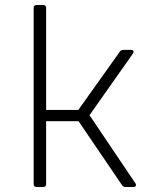

<svg xmlns="http://www.w3.org/2000/svg" viewBox="-20 -750 640 770"><path d="M127 0Q115 0 115 -12V-718Q115 -730 127 -730H153Q165 -730 165 -718V-309H294L460 -542Q465 -550 474 -550H505Q513 -550 515 -545.5Q517 -541 513 -535L339 -288L523 -15Q527 -9 524.5 -4.5Q522 0 515 0H483Q474 0 469 -8L295 -264H165V-12Q165 0 153 0Z"/></svg>

Font: Pitagon Sans Mono Thin
Style: Regular
Weight: 100
Monospace: yes
Designer: Travis Tran
Foundry: Pitagon
Version: Version 1.001; ttfautohint (v1.8.4.7-5d5b);gftools[0.9.26]